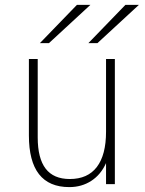

<svg xmlns="http://www.w3.org/2000/svg" viewBox="-20 -752 592 784"><path d="M263 12Q180.5 12 139.2 -40.8Q98 -93.5 98 -199V-511H134V-191Q134 -105.5 166.5 -63.2Q199 -21 265 -21Q338 -21 375.5 -70.2Q413 -119.5 413 -214V-511H449V0H413V-86Q392 -39 352.8 -13.5Q313.5 12 263 12ZM341 -576 492 -732H547L378 -576ZM143 -576 294 -732H349L180 -576Z"/></svg>

Font: Overpass Thin
Style: Regular
Weight: 250
Designer: Delve Withrington, Dave Bailey, Thomas Jockin
Foundry: Delve Fonts LLC
Version: Version 4.000